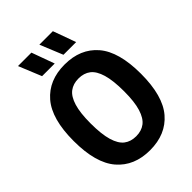

<svg xmlns="http://www.w3.org/2000/svg" viewBox="-270 -1072 1203 1203"><g transform="rotate(-45 332.0 -470.0)"><path d="M33.5 -370Q33.5 -565.5 112.8 -657.5Q192 -749.5 332 -749.5Q472 -749.5 551 -657.5Q630 -565.5 630 -370Q630 -174.5 551 -82.5Q472 9.5 332 9.5Q192 9.5 112.8 -82.5Q33.5 -174.5 33.5 -370ZM477.5 -366.5Q477.5 -462.5 460.5 -519.8Q443.5 -577 411.5 -601.5Q379.5 -626 332 -626Q284.5 -626 252.5 -601.8Q220.5 -577.5 203.5 -521.8Q186.5 -466 186.5 -373.5Q186.5 -277.5 203.5 -220.2Q220.5 -163 252.5 -138.5Q284.5 -114 332 -114Q379 -114 411 -138.2Q443 -162.5 460.2 -218.2Q477.5 -274 477.5 -366.5ZM181 -797.5 119 -949H238L293 -797.5ZM370.5 -797.5 308.5 -949H428L483 -797.5Z"/></g></svg>

Font: Encode Sans Condensed
Style: Bold
Weight: 700
Width: 3
Designer: Multiple Designers
Foundry: Impallari Type
Version: Version 2.000